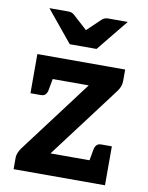

<svg xmlns="http://www.w3.org/2000/svg" viewBox="-82 -781 646 840"><g transform="rotate(10 241.0 -360.5)"><path d="M37 0V-52Q37 -61 41.5 -72.5Q46 -84 54 -95L297 -418H52V-514H442V-462Q442 -449 437 -437Q432 -425 425 -416L184 -96H443V0ZM141 -440 128 -369Q126 -356 119 -348Q112 -340 98 -340H52V-418ZM353 -73 366 -144Q368 -157 375 -165Q382 -173 396 -173H443V-95ZM417 -721 303 -581H184L69 -721H153Q169 -721 179 -712L243 -654L304 -712Q308 -716 315 -718.5Q322 -721 330 -721Z"/></g></svg>

Font: Aleo
Style: Bold
Weight: 700
Designer: Alessio Laiso
Foundry: Alessio Laiso
Version: Version 2.001;gftools[0.9.29]